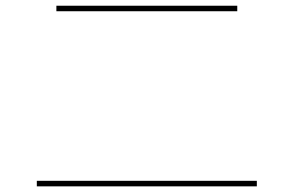

<svg xmlns="http://www.w3.org/2000/svg" viewBox="-20 -700 1040 680"><path d="M179.7 -660.2V-679.7H820.3V-660.2ZM110.4 -40V-59.6H889.6V-40Z"/></svg>

Font: Mgen+ 1m thin
Style: Regular
Weight: 100
Designer: [Source Han Sans]
Ryoko NISHIZUKA  (kana & ideographs); Paul D. Hunt (Latin, Greek & Cyrillic); Wenlong ZHANG  (bopomofo
Version: Version 1.059.20150602